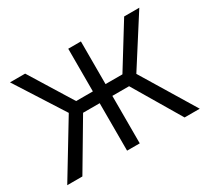

<svg xmlns="http://www.w3.org/2000/svg" viewBox="-138 -921 1238 1142"><g transform="rotate(-30 481.0 -350.0)"><path d="M437 0V-326H323L130 0H26L249 -368L37 -700H141L322 -407H437V-700H524V-407H640L821 -700H925L713 -368L936 0H832L639 -326H524V0Z"/></g></svg>

Font: NT Somic
Style: Regular
Weight: 400
Designer: Ravid Balaliev — lead type designer, mastering
Michael Voronin — secret advisor, marketing
Ivan Kovalenko — best boy
Foundry: NT Type
Version: Version 0.7